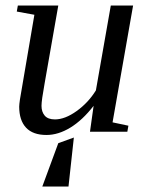

<svg xmlns="http://www.w3.org/2000/svg" viewBox="-20 -479 540 698"><path d="M248.5 21 229 199.2H133.8L191.9 41.5ZM130.9 -94.2Q130.9 -72.3 142.6 -58.6Q154.3 -44.9 179.7 -44.9Q216.3 -44.9 258.8 -75.4Q301.3 -106 328.6 -150.4L382.8 -459H463.9L389.2 -34.2L446.8 -22L442.9 0H307.1L320.3 -94.2Q279.8 -42 235.8 -15.1Q191.9 11.7 148.9 11.7Q99.6 11.7 74.7 -14.9Q49.8 -41.5 49.8 -91.3Q49.8 -98.6 52.5 -117.4Q55.2 -136.2 105 -425.3L41 -437L44.9 -459H191.9L142.1 -175.3Q130.9 -113.8 130.9 -94.2Z"/></svg>

Font: Tinos
Style: Italic
Weight: 400
Italic angle: -16.333°
Designer: Steve Matteson
Foundry: Monotype Imaging Inc.
Version: Version 1.32